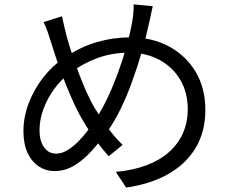

<svg xmlns="http://www.w3.org/2000/svg" viewBox="-20 -802 1040 866"><path d="M669 -774.1Q666.3 -762 663.1 -747.5Q659.9 -733 657.2 -719.1Q654.6 -705.2 651.8 -695.5Q638.5 -633.2 618.9 -565.9Q599.3 -498.5 575.3 -432.6Q551.3 -366.6 523.6 -309.8Q495.9 -253 465.6 -211.1Q427.8 -158.6 389.7 -117.5Q351.5 -76.4 311.4 -53.4Q271.2 -30.3 225.2 -30.3Q187.7 -30.3 155.7 -51Q123.7 -71.6 104.7 -111.9Q85.7 -152.2 85.7 -210.4Q85.7 -273.3 109.3 -335.9Q132.9 -398.5 174.2 -451.7Q215.6 -504.9 268.4 -540.3Q342.3 -590.8 417 -612.1Q491.7 -633.5 568.2 -633.5Q666.3 -633.5 742.8 -592.1Q819.3 -550.8 862.8 -477.3Q906.2 -403.8 906.2 -306.2Q906.2 -206.9 861.5 -133.5Q816.7 -60.1 736.4 -15.6Q656.2 28.9 548.9 44L502.2 -26.8Q580.5 -33.8 641.2 -56.8Q701.9 -79.8 743.2 -116.9Q784.5 -153.9 805.7 -202.8Q826.9 -251.6 826.9 -309.3Q826.9 -383.4 793.8 -440.8Q760.7 -498.1 700.5 -531.2Q640.4 -564.3 560 -564.3Q487.1 -564.3 421.6 -540.9Q356.1 -517.4 297.4 -473.9Q255.5 -443.6 224 -400Q192.5 -356.4 175.3 -308.5Q158.2 -260.6 158.2 -215.5Q158.2 -166.4 178.7 -137.7Q199.3 -109 232.9 -109Q257.2 -109 282.1 -123.4Q307 -137.8 331.1 -161.8Q355.2 -185.8 377.4 -215.3Q399.5 -244.8 418.3 -275Q443.2 -313.9 467.2 -365.1Q491.2 -416.2 512.5 -474.7Q533.8 -533.3 550.5 -592.5Q567.2 -651.7 576.6 -706.1Q579.8 -721.1 581.5 -743.3Q583.2 -765.4 582.8 -782.2ZM259.6 -728.6Q263.9 -707.9 269.4 -684.7Q274.9 -661.4 280.3 -640.2Q289.9 -603.8 304.8 -559Q319.7 -514.3 336.6 -468.9Q353.5 -423.6 371.3 -384.5Q389.2 -345.4 404.8 -318.6Q430.8 -275.1 464 -229Q497.2 -182.8 533 -148.6L470.4 -97.3Q440.2 -130.9 412 -169Q383.8 -207.1 355.7 -255.6Q337.4 -284.9 317.9 -326.3Q298.5 -367.7 279.1 -416Q259.6 -464.3 242 -514.6Q224.3 -565 210.2 -611.5Q203 -635.7 194.6 -659.3Q186.1 -683 176.8 -702.4Z"/></svg>

Font: Noto Sans TC
Style: Regular
Weight: 100
Designer: Ryoko NISHIZUKA 西塚涼子 (kana, bopomofo & ideographs); Paul D. Hunt (Latin, Greek & Cyrillic); Sandoll Communications 산돌커뮤니
Foundry: Adobe
Version: Version 2.004;hotconv 1.0.118;makeotfexe 2.5.65603